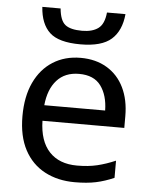

<svg xmlns="http://www.w3.org/2000/svg" viewBox="-54 -803 672 858"><g transform="rotate(5 282.0 -374.0)"><path d="M292 -546Q360 -546 410 -516Q460 -486 486.5 -431.5Q513 -377 513 -304V-251H146Q148 -160 192.5 -112.5Q237 -65 317 -65Q368 -65 407.5 -74.5Q447 -84 489 -102V-25Q448 -7 408 1.5Q368 10 313 10Q237 10 178.5 -21Q120 -52 87.5 -113Q55 -174 55 -264Q55 -352 84.5 -415Q114 -478 167.5 -512Q221 -546 292 -546ZM291 -474Q228 -474 191.5 -433.5Q155 -393 148 -321H421Q420 -389 389 -431.5Q358 -474 291 -474ZM474 -758Q467 -683 423.5 -644.5Q380 -606 285 -606Q187 -606 146.5 -644Q106 -682 101 -758H183Q188 -704 211.5 -685.5Q235 -667 287 -667Q333 -667 359.5 -686.5Q386 -706 391 -758Z"/></g></svg>

Font: Noto IKEA Arabic
Style: Regular
Weight: 400
Designer: Monotype Design Team
Foundry: Monotype Imaging Inc.
Version: Version 1.200